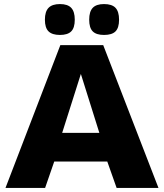

<svg xmlns="http://www.w3.org/2000/svg" viewBox="-20 -925 806 945"><path d="M7 0 277 -703H488L760 0H554L508 -130H247L202 0ZM286 -271H469L378 -561ZM492 -753Q454 -753 436.5 -770.5Q419 -788 419 -828Q419 -868 436.5 -886.5Q454 -905 492 -905Q531 -905 548.5 -886.5Q566 -868 566 -828Q566 -788 548.5 -770.5Q531 -753 492 -753ZM275 -753Q237 -753 219 -770.5Q201 -788 201 -828Q201 -868 219 -886.5Q237 -905 275 -905Q313 -905 330.5 -886.5Q348 -868 348 -828Q348 -788 330.5 -770.5Q313 -753 275 -753Z"/></svg>

Font: Georama SemiExpanded
Style: Bold
Weight: 700
Width: 6
Designer: Jean-Baptiste Levee
Foundry: Production Type
Version: Version 1.001